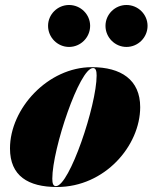

<svg xmlns="http://www.w3.org/2000/svg" viewBox="-20 -739 611 769"><path d="M402.5 -635.5C402.5 -589 440.5 -551 486.5 -551C533 -551 571 -589 571 -635.5C571 -681.5 533 -719 486.5 -719C440.5 -719 402.5 -681.5 402.5 -635.5ZM172.5 -635.5C172.5 -589 210.5 -551 256.5 -551C303 -551 341 -589 341 -635.5C341 -681.5 303 -719 256.5 -719C210.5 -719 172.5 -681.5 172.5 -635.5ZM208.5 10C399.5 10 541.5 -155 541.5 -310C541.5 -420 464 -470 348 -470C172 -470 20 -304.5 20 -144.5C20 -34.5 92.5 10 208.5 10ZM204 6.5C193 6.5 189.5 -4.5 189.5 -23.5C189.5 -142.5 298.5 -466.5 352.5 -466.5C363.5 -466.5 367 -455.5 367 -436.5C367 -317.5 258 6.5 204 6.5Z"/></svg>

Font: Bodoni* 48pt Fatface
Style: Italic
Weight: 900
Italic angle: -13°
Version: Version 2.3